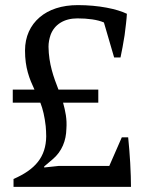

<svg xmlns="http://www.w3.org/2000/svg" viewBox="-20 -732 573 752"><path d="M30 -330H138C148 -305 155 -274 159 -238C160 -225 161 -213 161 -198C160 -117 118 -68 33 -31V0H493C493 -24 492 -58 490 -94C488 -129 485 -165 482 -194H457L408 -82H209L153 -76V-80L186 -108C223 -139 239 -182 240 -227C243 -266 236 -297 227 -330H365V-381H209C190 -430 171 -481 170 -549C170 -565 173 -580 178 -595C193 -636 231 -660 283 -660C324 -660 362 -655 387 -644L427 -507H452C457 -530 463 -562 468 -594C472 -625 476 -657 477 -678C438 -697 366 -712 285 -712C222 -712 171 -695 135 -664C99 -633 78 -589 78 -534C78 -466 95 -424 115 -381H30Z"/></svg>

Font: PT Serif
Style: Regular
Weight: 400
Designer: A.Korolkova, O.Umpeleva, V.Yefimov
Foundry: ParaType Ltd
Version: Version 1.000;PS 001.000;hotconv 1.0.88;makeotf.lib2.5.64775